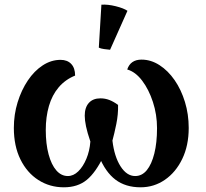

<svg xmlns="http://www.w3.org/2000/svg" viewBox="-20 -783 879 818"><path d="M583 -529Q623 -529 659.5 -505.5Q696 -482 724 -441.5Q752 -401 768 -348.5Q784 -296 784 -238Q784 -163 756.5 -106Q729 -49 682.5 -17Q636 15 579 15Q515 15 472 -17.5Q429 -50 402 -117L422 -119Q388 -48 349.5 -16.5Q311 15 252 15Q192 15 143.5 -16Q95 -47 67 -104Q39 -161 39 -238Q39 -295 55 -347Q71 -399 98.5 -440Q126 -481 162 -504.5Q198 -528 238 -528Q267 -528 283.5 -510.5Q300 -493 300 -461Q258 -444 230 -411Q202 -378 188.5 -331.5Q175 -285 175 -229Q175 -170 187 -125.5Q199 -81 220 -57Q241 -33 269 -33Q293 -33 313.5 -53Q334 -73 348 -106.5Q362 -140 365 -180Q352 -218 346.5 -244.5Q341 -271 341 -290Q341 -325 358.5 -344.5Q376 -364 408 -364Q428 -364 446 -357Q464 -350 483 -336Q484 -296 475.5 -254.5Q467 -213 459 -184Q467 -116 493.5 -74.5Q520 -33 556 -33Q585 -33 605.5 -58Q626 -83 637.5 -129Q649 -175 649 -237Q649 -295 631.5 -348.5Q614 -402 585.5 -439.5Q557 -477 522 -487Q536 -529 583 -529ZM449 -571Q437 -572 423 -574Q409 -576 401 -580L412 -763Q439 -765 473 -756.5Q507 -748 523 -737Z"/></svg>

Font: Arima Thin
Style: Regular
Weight: 100
Designer: Joana Correia and Natanael Gama
Foundry: NDISCOVER
Version: Version 1.101;gftools[0.9.23]